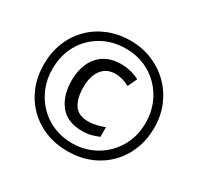

<svg xmlns="http://www.w3.org/2000/svg" viewBox="-155 -910 1142 1106"><g transform="rotate(30 416.0 -357.0)"><path d="M416 10Q336 10 269 -17Q202 -44 152.5 -93.5Q103 -143 76 -210Q49 -277 49 -357Q49 -437 76 -504Q103 -571 152.5 -620.5Q202 -670 269 -697Q336 -724 416 -724Q492 -724 558.5 -697Q625 -670 675.5 -620.5Q726 -571 754.5 -504Q783 -437 783 -357Q783 -277 756 -210Q729 -143 679.5 -93.5Q630 -44 563 -17Q496 10 416 10ZM416 -43Q480 -43 536 -66Q592 -89 635 -131.5Q678 -174 702 -231Q726 -288 726 -357Q726 -422 703 -479Q680 -536 638.5 -579Q597 -622 540.5 -646.5Q484 -671 416 -671Q326 -671 255.5 -630.5Q185 -590 145 -519.5Q105 -449 105 -357Q105 -292 128 -235Q151 -178 192.5 -135Q234 -92 291 -67.5Q348 -43 416 -43ZM431 -133Q332 -133 283 -194.5Q234 -256 234 -357Q234 -422 257 -472.5Q280 -523 325 -551.5Q370 -580 435 -580Q500 -580 558 -550L529 -489Q479 -515 436 -515Q377 -515 344.5 -473Q312 -431 312 -357Q312 -281 340.5 -239.5Q369 -198 435 -198Q458 -198 486.5 -204.5Q515 -211 540 -221V-157Q516 -147 491 -140Q466 -133 431 -133Z"/></g></svg>

Font: Noto Sans Tifinagh Air
Style: Regular
Weight: 400
Designer: JamraPatel
Foundry: JamraPatel LLC
Version: Version 2.006; ttfautohint (v1.8.4.7-5d5b)